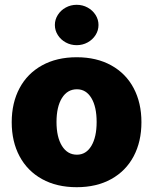

<svg xmlns="http://www.w3.org/2000/svg" viewBox="-20 -778 645 808"><path d="M29.3 -263.7Q29.3 -345.2 62.3 -407Q95.2 -468.8 157 -502.9Q218.8 -537.1 302.7 -537.1Q386.7 -537.1 448.2 -502.9Q509.8 -468.8 542.5 -407Q575.2 -345.2 575.2 -263.7Q575.2 -182.1 542.5 -120.4Q509.8 -58.6 448.2 -24.4Q386.7 9.8 302.7 9.8Q218.8 9.8 157 -24.4Q95.2 -58.6 62.3 -120.4Q29.3 -182.1 29.3 -263.7ZM386.7 -264.6Q386.7 -328.6 364.5 -365.5Q342.3 -402.3 303.7 -402.3Q263.7 -402.3 240.7 -365.5Q217.8 -328.6 217.8 -264.6Q217.8 -201.2 240.7 -164.1Q263.7 -127 303.7 -127Q342.3 -127 364.5 -164.1Q386.7 -201.2 386.7 -264.6ZM210.9 -672.9Q210.9 -695.8 223.4 -715.3Q235.8 -734.9 256.8 -746.3Q277.8 -757.8 302.7 -757.8Q327.6 -757.8 348.6 -746.3Q369.6 -734.9 382.1 -715.3Q394.5 -695.8 394.5 -672.9Q394.5 -649.9 382.1 -630.4Q369.6 -610.8 348.6 -599.4Q327.6 -587.9 302.7 -587.9Q277.8 -587.9 256.8 -599.4Q235.8 -610.8 223.4 -630.4Q210.9 -649.9 210.9 -672.9Z"/></svg>

Font: Pretendard GOV Black
Style: Regular
Weight: 900
Designer: Base glyphs from Inter by Rasmus Andersson; Hangeul glyphs from Noto Sans CJK(Source Han Sans) by Jang Soo-young and Kan
Foundry: Kil Hyung-jin
Version: Version 1.309